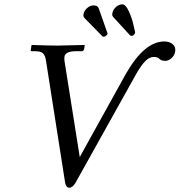

<svg xmlns="http://www.w3.org/2000/svg" viewBox="-20 -852 827 884"><path d="M559.1 -511.2Q644.5 -661.1 736.8 -661.1Q758.3 -661.1 772.7 -650.4Q787.1 -639.6 787.1 -622.1Q787.1 -615.7 786.1 -612.8Q782.7 -595.2 768.8 -583.5Q754.9 -571.8 742.2 -571.8Q723.1 -571.8 714.8 -580.1Q706.5 -589.8 688 -589.8Q668.9 -589.8 649.9 -571.5Q630.9 -553.2 606.9 -511.2L328.1 -11.2Q314.5 12.2 298.8 12.2Q284.2 12.2 279.8 -11.2L191.9 -571.8Q188.5 -595.7 178.5 -606Q168.5 -616.2 140.1 -616.2H127.9Q121.1 -616.2 121.1 -622.1Q121.1 -622.6 121.6 -623.5Q122.1 -624.5 122.1 -625L125 -643.1L127 -645Q205.1 -642.1 244.1 -642.1L369.1 -645L370.1 -643.1L367.2 -625Q364.3 -616.2 356.9 -616.2H330.1Q281.2 -616.2 276.9 -591.8Q275.4 -583 276.9 -571.8L347.2 -128.9ZM498 -793.9Q501 -808.6 514.6 -820.3Q528.3 -832 543 -832Q558.6 -832 573.2 -800Q587.9 -768.1 594.7 -736.3L602.1 -704.1V-701.2Q600.6 -694.3 594.2 -689.9Q591.3 -687 585.9 -687Q581.1 -687 579.1 -689L500 -774.9V-775.9Q494.6 -781.2 498 -793.9ZM365.2 -789.1Q368.2 -803.7 381.8 -815.4Q395.5 -827.1 410.2 -827.1Q428.7 -827.1 434.1 -814.9L474.1 -701.2Q475.1 -700.2 475.1 -695.8Q474.1 -691.4 466.8 -686Q460.9 -683.1 457 -683.1Q452.1 -683.1 451.2 -685.1L369.1 -769Q363.8 -774.4 363.8 -782.2Q363.8 -784.7 365.2 -789.1Z"/></svg>

Font: Common Serif
Style: Italic
Weight: 400
Italic angle: -12°
Designer: Philipp H. Poll, Khaled Hosny
Foundry: Stefan Peev, Context Ltd.
Version: Version 1.026